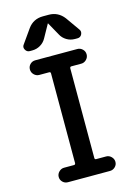

<svg xmlns="http://www.w3.org/2000/svg" viewBox="-141 -1038 782 1111"><g transform="rotate(-15 250.0 -482.5)"><path d="M315.4 -642.6Q307.6 -642.6 306.6 -633.8V-95.7Q306.6 -86.9 315.4 -86.9H375Q392.6 -86.9 405.8 -73.7Q418.9 -60.5 418.9 -43Q418.9 -25.4 405.8 -12.7Q392.6 0 375 0H123Q104.5 0 91.8 -12.7Q79.1 -25.4 79.1 -43Q79.1 -60.5 92.3 -73.7Q105.5 -86.9 123 -86.9H182.6Q190.4 -86.9 191.4 -95.7V-633.8Q191.4 -642.6 182.6 -642.6H123Q105.5 -642.6 92.3 -655.8Q79.1 -668.9 79.1 -687Q79.1 -705.1 91.8 -717.8Q104.5 -730.5 123 -730.5H375Q392.6 -730.5 405.8 -717.8Q418.9 -705.1 418.9 -687Q418.9 -668.9 405.8 -655.8Q392.6 -642.6 375 -642.6ZM106.4 -790Q88.9 -790 80.1 -806.2Q71.3 -822.3 82 -835.9L140.6 -918.9Q173.8 -964.8 231.4 -964.8H266.6Q322.3 -964.8 357.4 -918.9L416 -835.9Q425.8 -822.3 418 -806.2Q410.2 -790 391.6 -790H377Q349.6 -790 327.1 -803.7Q304.7 -817.4 293 -839.8L250 -917Q250 -918 249 -918Q248 -918 248 -917L205.1 -839.8Q192.4 -816.4 169.9 -803.2Q147.5 -790 121.1 -790Z"/></g></svg>

Font: Rounded Mgen+ 1mn medium
Style: Regular
Weight: 500
Designer: [Source Han Sans]
Ryoko NISHIZUKA  (kana & ideographs); Paul D. Hunt (Latin, Greek & Cyrillic); Wenlong ZHANG  (bopomofo
Version: Version 1.059.20150602